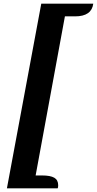

<svg xmlns="http://www.w3.org/2000/svg" viewBox="-20 -828 533 1056"><path d="M18 208 207 -808H493Q484 -738 393 -738H337L176 137H211Q257 137 278.5 149.5Q300 162 300 191Q300 204 297 208Z"/></svg>

Font: Sansita Swashed SemiBold
Style: Regular
Weight: 600
Designer: Pablo Cosgaya
Foundry: Omnibus-Type
Version: Version 1.003; ttfautohint (v1.8.3)